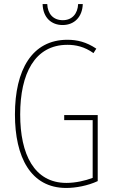

<svg xmlns="http://www.w3.org/2000/svg" viewBox="-20 -921 560 951"><path d="M390 -901H367C365 -854 338 -821 291 -821C244 -821 216 -852 214 -901H191C193 -832 236 -797 290 -797C349 -797 388 -838 390 -901ZM298 -351V-326H439V-40C402 -26 354 -15 309 -15C149 -15 80 -157 80 -354C80 -556 152 -699 314 -699C355 -699 398 -690 443 -658L457 -680C408 -713 362 -724 314 -724C138 -724 54 -574 54 -354C54 -143 132 10 308 10C355 10 415 -1 464 -24V-351Z"/></svg>

Font: Noto Sans Kannada ExtraCondensed Thin
Style: Regular
Weight: 100
Width: 2
Designer: Jelle Bosma - Monotype Design Team
Foundry: Monotype Imaging Inc.
Version: Version 2.005